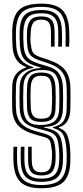

<svg xmlns="http://www.w3.org/2000/svg" viewBox="-20 -825 453 1054"><path d="M206.8 138.2Q168.5 138.2 151.6 119.5Q134.8 100.8 134.5 57.8Q134 39.5 134 20.8Q134 2 134.5 -19.5H154.2Q153.8 2 154 20.6Q154.2 39.2 154.5 57.8Q155 91.5 167.1 106.1Q179.2 120.8 206.8 120.8Q237.2 120.8 249.5 105.5Q261.8 90.2 264.5 56Q265.8 39.8 265.9 22.6Q266 5.5 262.8 -11Q260 -39.8 253.2 -53.1Q246.5 -66.5 218.8 -73.8L171.5 -87.2Q106.2 -105.8 77.2 -138.6Q48.2 -171.5 47 -232.8Q46.5 -262.8 46.4 -291.5Q46.2 -320.2 47.2 -351.8Q48.5 -394.2 68.8 -418.9Q89 -443.5 123 -454.5V-457.5Q85.5 -471.2 68 -500.8Q50.5 -530.2 48.8 -572.5Q47.8 -592.5 47.2 -613Q46.8 -633.5 47 -653Q48.5 -734.5 83.9 -769.8Q119.2 -805 208 -805Q287 -805 322.2 -770Q357.5 -735 360 -654.5Q360.8 -636 360.9 -613Q361 -590 359.5 -568.8H339.5Q340.8 -590 340.6 -613Q340.5 -636 340 -654.5Q338.2 -725.8 307.6 -756.6Q277 -787.5 208 -787.5Q131 -787.5 100 -756.2Q69 -725 67.5 -653Q67 -633.5 67.4 -612.9Q67.8 -592.2 69.2 -572.5Q72 -525 94.5 -497.6Q117 -470.2 163 -456.2L163.2 -452.2Q121.2 -445.2 95.2 -422.9Q69.2 -400.5 67.8 -351.5Q66.5 -320 66.6 -291.4Q66.8 -262.8 67.5 -232.8Q68.8 -179 94.1 -149.8Q119.5 -120.5 176.5 -104.8L224.2 -91.2Q258.2 -82.2 269.1 -64.4Q280 -46.5 283.2 -11Q285.2 5.8 285.5 22.9Q285.8 40 285 55.8Q282.2 99.8 265.2 119Q248.2 138.2 206.8 138.2ZM206.8 173.2Q147.8 173.2 121.5 146.4Q95.2 119.5 94 57.8Q93.5 39.5 93.2 20.8Q93 2 94.5 -19.5H114.5Q114 2 113.9 20.8Q113.8 39.5 114 57.8Q114.8 110.2 136.2 133Q157.8 155.8 206.8 155.8Q259.8 155.8 281.5 132.5Q303.2 109.2 305.2 56Q305.8 40 305.5 22.9Q305.2 5.8 303.5 -11Q301 -40 295.2 -58.6Q289.5 -77.2 274.5 -88.9Q259.5 -100.5 229.5 -108L182.2 -120.5Q131.8 -133.5 110.5 -158.5Q89.2 -183.5 88 -232.8Q87 -262.8 87 -291.4Q87 -320 88.2 -351.5Q89.8 -396.5 119 -422.6Q148.2 -448.8 203.2 -451.8V-455L188.8 -458.8Q136.2 -472.5 114.6 -497.9Q93 -523.2 89.5 -572.5Q88 -592.2 87.6 -612.9Q87.2 -633.5 87.8 -653Q89.5 -715.5 116 -742.8Q142.5 -770 208 -770Q266.5 -770 292.5 -743.1Q318.5 -716.2 319.8 -654.5Q320.2 -636 320.5 -613Q320.8 -590 319.5 -568.8H299.5Q300 -590 300 -613Q300 -636 299.8 -654.5Q299 -707 277.8 -729.6Q256.5 -752.2 208 -752.2Q154 -752.2 132.4 -729.2Q110.8 -706.2 108.2 -653Q106.5 -613.5 110 -572.5Q113 -529 131.8 -508.5Q150.5 -488 194.2 -475L238.2 -462.2Q286.8 -448 305.5 -419.2Q324.2 -390.5 325.5 -343Q326.5 -313 326.5 -284.4Q326.5 -255.8 325.2 -224Q323.8 -178.5 301.5 -154.4Q279.2 -130.2 222.5 -127.8L222.2 -124.5Q261 -117.2 281.8 -105.4Q302.5 -93.5 311.5 -71.2Q320.5 -49 323.8 -10.8Q325.5 6 325.8 23Q326 40 325.5 56Q323.8 118.8 297.4 146Q271 173.2 206.8 173.2ZM206.8 208.5Q127.5 208.5 91.9 173.5Q56.2 138.5 53.8 57.8Q53.2 39.5 53.1 20.6Q53 1.8 54.2 -19.5H74.5Q73 1.8 73.2 20.6Q73.5 39.5 74 57.8Q75.8 129 106.5 159.9Q137.2 190.8 206.8 190.8Q282 190.8 313.2 159.4Q344.5 128 346 56Q346.5 40 346.1 23Q345.8 6 344.2 -11Q340.5 -57 327.8 -83.6Q315 -110.2 270.8 -122.5V-127.2Q313 -136.5 328.8 -160.8Q344.5 -185 345.8 -224Q346.8 -257.2 346.8 -285.1Q346.8 -313 346 -343Q344.8 -397 322.1 -428.1Q299.5 -459.2 243 -478.2L200 -492.5Q164.2 -504 148.8 -520.4Q133.2 -536.8 130.2 -573.2Q128 -592.8 127.6 -613Q127.2 -633.2 128.5 -652.8Q131.2 -696.2 148.4 -715.5Q165.5 -734.8 208 -734.8Q245.8 -734.8 262.5 -716.1Q279.2 -697.5 279.5 -654.5Q279.8 -636 279.9 -613Q280 -590 279.5 -568.8H259.5Q260 -590 259.9 -613Q259.8 -636 259.5 -654.5Q258.8 -688 246.9 -702.6Q235 -717.2 208 -717.2Q177.2 -717.2 164.4 -702.2Q151.5 -687.2 149 -652.8Q147.5 -633.2 147 -612.6Q146.5 -592 150.8 -572.2Q153.5 -543.2 165.5 -531.1Q177.5 -519 205.5 -510L248 -495.8Q312.2 -473.5 338.6 -438.9Q365 -404.2 366.5 -343Q367 -313 367 -285.1Q367 -257.2 366 -224Q365 -186 349.9 -160.5Q334.8 -135 302.8 -126.2V-123Q338.2 -111.2 349.9 -81.4Q361.5 -51.5 364.8 -11Q366.2 6 366.5 23.1Q366.8 40.2 366.2 56Q365.2 137.5 329.2 173Q293.2 208.5 206.8 208.5ZM199.5 -138.8Q255 -138.8 279 -159.5Q303 -180.2 305 -224.2Q306.2 -257 306.2 -285.2Q306.2 -313.5 305.2 -343Q303.5 -391 284.1 -415.5Q264.8 -440 218 -440.8Q162 -441.8 136.2 -419.4Q110.5 -397 108.5 -351.5Q107.2 -319.2 107.2 -290.6Q107.2 -262 108.2 -232.8Q109.8 -185.5 130.4 -162.1Q151 -138.8 199.5 -138.8ZM206 -155.8Q164 -155.8 147.1 -174.4Q130.2 -193 128.5 -232.8Q127.5 -261.5 127.4 -290.1Q127.2 -318.8 129 -351.2Q131 -390.5 148.9 -408.9Q166.8 -427.2 208.5 -426.8Q250.5 -426.5 266.6 -406.6Q282.8 -386.8 284.8 -343Q286 -315 286 -285.8Q286 -256.5 284.5 -224.2Q282.8 -187.5 265.4 -171.6Q248 -155.8 206 -155.8ZM206 -173.2Q237.5 -173.2 250 -185.1Q262.5 -197 264 -224.2Q266.2 -257.5 266.1 -286.8Q266 -316 264.5 -343Q262.2 -377.5 250.9 -393.2Q239.5 -409 208.2 -409.2Q177.2 -409.5 164.2 -395.4Q151.2 -381.2 149.2 -351.2Q147.2 -316.8 147.4 -288.2Q147.5 -259.8 149 -232.8Q150.8 -202.2 163 -187.8Q175.2 -173.2 206 -173.2Z"/></svg>

Font: Big Shoulders Inline Display
Style: Bold
Weight: 700
Designer: Patric King
Foundry: XO Type Co
Version: Version 1.000